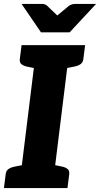

<svg xmlns="http://www.w3.org/2000/svg" viewBox="-32 -959 510 979"><path d="M65 0 155 -729H325L235 0ZM-12 0 -3 -71Q-1 -88 10.5 -96.5Q22 -105 41 -109L86 -118L85 0ZM215 0 244 -118 287 -109Q304 -105 313.5 -96.5Q323 -88 321 -71L312 0ZM175 -729 146 -611 103 -620Q86 -624 76.5 -632.5Q67 -641 69 -658L78 -729ZM402 -729 393 -658Q391 -641 379.5 -632.5Q368 -624 349 -620L304 -611L305 -729ZM458 -939 323 -794H177L78 -939H181Q199 -939 209 -929L260 -880L319 -929Q324 -933 333 -936Q342 -939 351 -939Z"/></svg>

Font: Aleo Black
Style: Italic
Weight: 900
Italic angle: -7°
Designer: Alessio Laiso
Foundry: Alessio Laiso
Version: Version 2.001;gftools[0.9.29]